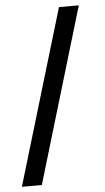

<svg xmlns="http://www.w3.org/2000/svg" viewBox="-55 -746 459 843"><g transform="rotate(-5 175.0 -325.0)"><path d="M325.2 -710.9 94.7 61H6.8L237.8 -710.9Z"/></g></svg>

Font: Roboto Condensed Medium
Style: Regular
Weight: 500
Designer: Christian Robertson
Foundry: Google
Version: Version 3.0